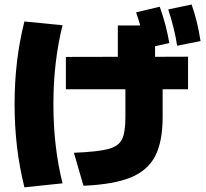

<svg xmlns="http://www.w3.org/2000/svg" viewBox="-20 -802 904 841"><path d="M529.3 -290V-411.1H268.6V-552.7L496.1 -553.2V-690.4H594.2Q585.4 -721.2 576.2 -748L679.7 -772.5Q708.5 -691.9 721.7 -613.3L659.2 -599.6V-553.2L803.7 -553.7V-411.1H692.4V-290Q692.4 -180.7 659.4 -117.7Q626.5 -54.7 552 -24.4Q477.5 5.9 345.7 11.7L303.7 -132.8Q409.2 -137.2 454.1 -149.2Q499 -161.1 514.2 -191.2Q529.3 -221.2 529.3 -290ZM43.9 -345.7Q43.9 -442.4 54.4 -531.2Q64.9 -620.1 86.9 -708L253.9 -691.4Q213.9 -531.2 213.9 -345.7Q213.9 -159.2 253.9 1L86.9 18.6Q64.9 -70.8 54.4 -159.7Q43.9 -248.5 43.9 -345.7ZM716.8 -760.7 819.3 -782.2Q845.2 -709 858.4 -622.1L755.9 -601.6Q744.1 -679.2 716.8 -760.7Z"/></svg>

Font: Pretendard GOV Black
Style: Regular
Weight: 900
Designer: Base glyphs from Inter by Rasmus Andersson; Hangeul glyphs from Noto Sans CJK(Source Han Sans) by Jang Soo-young and Kan
Foundry: Kil Hyung-jin
Version: Version 1.309